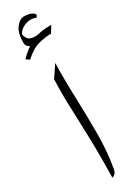

<svg xmlns="http://www.w3.org/2000/svg" viewBox="-211 -786 584 805"><g transform="rotate(-30 81.0 -383.5)"><path d="M59.6 -477.1 98.1 -533.7Q95.7 -457 99.1 -367.9Q102.5 -278.8 102.3 -190.2Q102.1 -101.6 88.4 -26.4Q86.4 -13.2 79.8 -6.1Q73.2 1 64.9 2.4Q66.9 -83.5 65.7 -148.2Q64.5 -212.9 62.3 -266.1Q60.1 -319.3 58.8 -369.6Q57.6 -419.9 59.6 -477.1ZM52.7 -641.6Q44.9 -644 34.7 -652.1Q24.4 -660.2 24.4 -673.3Q24.4 -720.7 42.7 -744.6Q61 -768.6 82.5 -768.6Q96.2 -768.6 110.4 -764.4Q124.5 -760.3 131.8 -749L125.5 -736.8Q113.8 -742.7 99.6 -742.7Q78.6 -742.7 59.3 -731Q40 -719.2 35.2 -700.2L37.1 -711.4Q37.1 -698.2 46.1 -685.1Q55.2 -671.9 81.1 -671.9Q88.9 -671.9 97.7 -673.3ZM163.6 -680.7 144 -648.9Q116.7 -648.9 83.7 -640.6Q50.8 -632.3 13.2 -598.1L-2.4 -609.9Q30.8 -644 66.9 -662.4Q103 -680.7 163.6 -680.7Z"/></g></svg>

Font: Lateef ExtraLight
Style: Regular
Weight: 200
Designer: SIL International
Foundry: SIL International
Version: Version 4.200